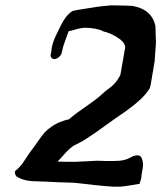

<svg xmlns="http://www.w3.org/2000/svg" viewBox="-20 -697 604 719"><path d="M36 -56C35 -48 37 -42 42 -36C64 -23 84 -18 122 -18C131 -17 140 -17 149 -17C179 -15 211 -14 247 -13C255 -13 264 -12 273 -11C319 -6 353 -1 404 2H431C443 1 456 -1 469 -3L498 -8H502C504 -15 508 -23 509 -31C511 -62 523 -80 509 -108C503 -117 491 -117 478 -112C453 -98 438 -94 402 -94H373C362 -95 352 -95 342 -95C318 -94 293 -92 260 -91C239 -91 217 -91 196 -92C200 -97 201 -98 208 -105C224 -123 233 -135 255 -151C272 -160 292 -169 301 -176C353 -209 392 -241 446 -277C464 -290 482 -303 496 -316C514 -331 527 -345 540 -365C541 -369 543 -373 544 -378L559 -467L564 -536L562 -600C553 -641 524 -667 475 -675C468 -675 460 -676 452 -676L395 -677L376 -675C351 -673 326 -669 303 -665C287 -662 268 -660 252 -656C234 -645 220 -626 209 -604C195 -574 174 -541 172 -503L170 -494C168 -484 173 -476 184 -476C194 -476 205 -485 210 -495L211 -499C214 -510 215 -515 217 -524C223 -543 231 -563 237 -580C259 -584 278 -594 304 -593C327 -592 345 -589 363 -582L365 -580C387 -575 406 -566 422 -555C434 -548 447 -536 449 -521L431 -417C417 -390 406 -378 375 -356C372 -353 369 -350 366 -348C330 -313 277 -285 238 -250C225 -248 214 -243 205 -240C184 -232 163 -217 147 -201C132 -184 116 -157 91 -125C70 -95 63 -77 36 -56Z"/></svg>

Font: Vapor
Style: Obl
Weight: 400
Foundry: Cannot Into Space Fonts
Version: Version 0.179